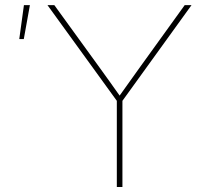

<svg xmlns="http://www.w3.org/2000/svg" viewBox="-20 -748 814 768"><path d="M447.3 0V-344.7L169.9 -727.5H197.3L373.5 -484.4Q396.5 -453.1 418.5 -421.9Q440.4 -390.6 462.9 -359.4H454.1Q476.6 -390.6 498.8 -421.9Q521 -453.1 543.5 -484.4L718.8 -727.5H746.1L469.7 -344.7V0ZM57.1 -591.8 75.7 -727.5H99.6L75.2 -591.8Z"/></svg>

Font: Inter 17pt Thin
Style: Regular
Weight: 250
Version: Version 4.001;git-66647c0bb